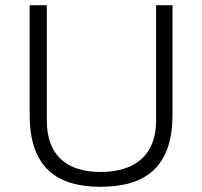

<svg xmlns="http://www.w3.org/2000/svg" viewBox="-20 -706 778 738"><path d="M366 12C540 12 643 -65 643 -264V-686H580V-242C580 -110 499 -45 366 -45C236 -45 160 -110 160 -242V-686H94V-264C94 -65 196 12 366 12Z"/></svg>

Font: Archivo ExtraLight
Style: Regular
Weight: 200
Designer: Hector Gatti
Foundry: Omnibus-Type
Version: Version 2.001